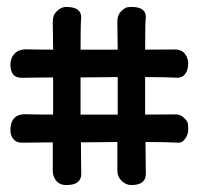

<svg xmlns="http://www.w3.org/2000/svg" viewBox="-20 -628 572 553"><path d="M319 -485 318 -566Q318 -585 329 -595.5Q340 -606 346.5 -607Q353 -608 359 -608Q400 -608 400 -579Q398 -563 398 -485Q471 -485 485 -485.5Q499 -486 510 -476Q522 -463 522 -445.5Q522 -428 515 -417.5Q508 -407 501 -406L494 -404Q462 -406 398 -406V-298Q471 -298 485 -298.5Q499 -299 509.5 -289Q520 -279 521 -272.5Q522 -266 522 -254Q522 -242 515 -231Q508 -220 501 -218L494 -217Q462 -219 399 -219L400 -127Q400 -95 358 -95Q343 -95 330.5 -107Q318 -119 318 -137V-219L213 -218L214 -127Q214 -95 171 -95Q146 -95 136 -117Q132 -126 132 -137V-218L42 -217Q27 -217 18.5 -227.5Q10 -238 10 -252Q10 -299 52 -299Q87 -298 133 -298V-405L42 -404Q10 -404 10 -442Q10 -460 21 -472.5Q32 -485 52 -486Q87 -485 133 -485L132 -566Q132 -584 142 -594Q155 -608 171 -608Q213 -608 214 -579Q212 -563 212 -485ZM319 -406 212 -405V-298H319Z"/></svg>

Font: Chicle
Style: Regular
Weight: 400
Designer: Angel Koziupa and Alejandro Paul
Foundry: Angel Koziupa and Alejandro Paul
Version: Version 1.000